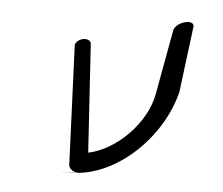

<svg xmlns="http://www.w3.org/2000/svg" viewBox="-42 -504 676 583"><g transform="rotate(5 296.0 -212.0)"><path d="M230 -33H228ZM172 -354 187 8C189 20 202 29 218 28C218 28 97 39 214 29C344 17 469 -109 501 -244L526 -443C528 -454 516 -460 499 -455C482 -451 468 -438 466 -428C466 -428 447 -323 430 -231C414 -140 325 -52 241 -35C235 -133 220 -366 220 -366C219 -375 207 -380 194 -377C180 -373 171 -363 172 -354Z"/></g></svg>

Font: Hi. Perspective
Style: Perspective
Weight: 400
Designer: Mew Too, Robert Jablonski
Foundry: Cannot Into Space Fonts
Version: Version 1.996